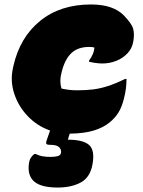

<svg xmlns="http://www.w3.org/2000/svg" viewBox="-20 -584 640 859"><path d="M387 -564Q439 -564 475.5 -551Q512 -538 534 -515Q569 -479 575.5 -456Q582 -433 577 -403L576 -397Q571 -367 550 -345Q529 -323 499.5 -311.5Q470 -300 438 -300Q423 -300 406 -302.5Q389 -305 378 -308L379 -314Q388 -325 395 -341.5Q402 -358 402 -371Q398 -373 391 -373.5Q384 -374 379 -374Q329 -374 300 -347Q271 -320 257 -266L255 -258Q245 -221 255 -188Q272 -184 289 -182Q306 -180 325 -180Q365 -180 397 -184Q429 -188 463 -199Q497 -210 540 -231H546Q546 -187 535 -145Q526 -107 510.5 -81.5Q495 -56 470 -36Q442 -13 399.5 0Q357 13 292 14Q289 23 287 29L284 41Q352 41 378.5 64.5Q405 88 394 150Q384 209 342 232Q300 255 238 255Q165 255 134 229Q103 203 109 151Q111 133 117.5 122.5Q124 112 134 105H140Q153 112 169.5 115Q186 118 205 118Q225 118 238.5 114.5Q252 111 253 98Q255 85 244.5 74.5Q234 64 205 64Q190 64 187.5 59.5Q185 55 188 46Q196 22 204 0Q147 -20 105 -63.5Q63 -107 44 -164Q25 -221 38 -280L40 -289Q69 -417 159.5 -490.5Q250 -564 387 -564Z"/></svg>

Font: Recursive Mn Csl St XBk
Style: Italic
Weight: 1000
Italic angle: -15°
Monospace: yes
Version: Version 1.079;hotconv 1.0.112;makeotfexe 2.5.65598; ttfautoh